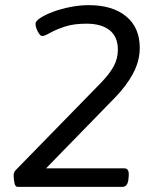

<svg xmlns="http://www.w3.org/2000/svg" viewBox="-20 -726 629 746"><path d="M48 0Q39 0 36 -16Q33 -32 33 -45Q33 -56 41 -65L372 -404Q405 -438 421.5 -468Q438 -498 438 -533Q438 -583 406 -608.5Q374 -634 316 -634Q265 -634 230 -622Q195 -610 174 -598Q153 -586 144 -586Q136 -586 127 -603Q118 -620 118 -634Q118 -644 137 -656.5Q156 -669 187 -680.5Q218 -692 254.5 -699Q291 -706 325 -706Q417 -706 470 -662.5Q523 -619 523 -540Q523 -489 497 -440.5Q471 -392 427 -347L159 -72H463Q483 -72 480 -41L479 -30Q476 0 456 0Z"/></svg>

Font: Asap Semi Expanded Semi Expanded Regular
Style: Italic
Weight: 400
Width: 6
Italic angle: -6°
Designer: Pablo Cosgaya
Foundry: Omnibus-Type
Version: Version 3.001; ttfautohint (v1.8.4.7-5d5b)